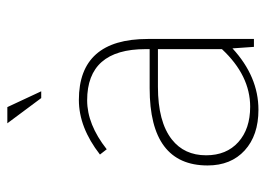

<svg xmlns="http://www.w3.org/2000/svg" viewBox="-118 -576 707 510"><g transform="rotate(-90 235.0 -321.5)"><path d="M162 -655H205L247 -565H229ZM386 0H365L361 -57Q286 12 198 12Q130 12 90 -24.5Q50 -61 50 -123Q50 -277 255 -277H359V-288Q359 -443 223 -443Q159 -443 93 -391L79 -409Q151 -465 224 -465Q386 -465 386 -282ZM359 -255H259Q166 -255 119 -218Q77 -185 77 -127Q77 -73 112 -41.5Q147 -10 206 -10Q289 -10 359 -85Z"/></g></svg>

Font: Tajawal ExtraLight
Style: Regular
Weight: 275
Designer: Boutros Fonts
Foundry: Created by Boutros International 2017
Version: Version 1.700